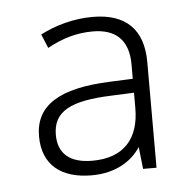

<svg xmlns="http://www.w3.org/2000/svg" viewBox="-35 -757 400 398"><g transform="rotate(-5 164.5 -558.5)"><path d="M171 -722C131 -722 93 -711 62 -695L74 -666C105 -683 135 -692 169 -692C215 -692 243 -669 243 -617V-587L196 -585C89 -581 39 -549 39 -485C39 -425 78 -395 141 -395C191 -395 225 -417 243 -445L248 -399H276V-619C276 -686 241 -722 171 -722ZM196 -556 243 -558V-526C243 -463 211 -425 145 -425C99 -425 74 -445 74 -485C74 -534 111 -553 196 -556Z"/></g></svg>

Font: Noto Sans Gurmukhi ExtraLight
Style: Regular
Weight: 200
Designer: Jelle Bosma - Monotype Design Team
Foundry: Monotype Imaging Inc.
Version: Version 2.004